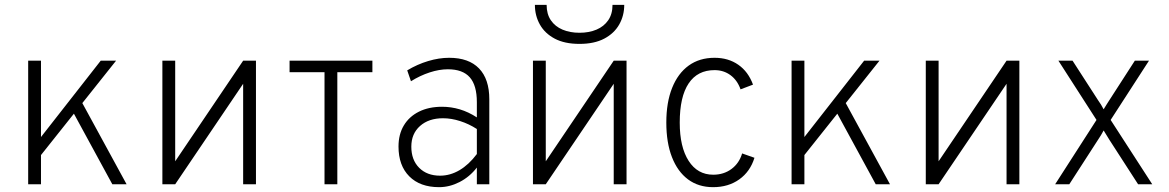

<svg xmlns="http://www.w3.org/2000/svg" viewBox="-20 -762 4833 794"><path d="M123 -87.5V-161.5L396.5 -511H460ZM96.5 0V-511H149.5V0ZM444.5 0 275.5 -310.5 310.5 -354 503.5 0Z M651.5 0V-511H704.5V-95L985.5 -511H1038.5V0H985.5V-415.5L704.5 0Z M1322 0V-463.5H1177.5V-511H1520V-463.5H1375V0Z M1796 12Q1717 12 1672.5 -32.8Q1628 -77.5 1628 -156Q1628 -206.5 1650 -243.2Q1672 -280 1712.5 -300.2Q1753 -320.5 1808 -320.5Q1845.5 -320.5 1881.5 -309.8Q1917.5 -299 1952 -276.5V-339.5Q1952 -409 1922.8 -442.2Q1893.5 -475.5 1832 -475.5Q1796.5 -475.5 1756.8 -462.5Q1717 -449.5 1679.5 -426L1664 -471Q1705.5 -496 1750.5 -509.5Q1795.5 -523 1837.5 -523Q1918.5 -523 1961 -479Q2003.5 -435 2003.5 -351.5V0H1952V-69Q1922 -30.5 1880.5 -9.2Q1839 12 1796 12ZM1800 -35.5Q1841.5 -35.5 1880.2 -58.2Q1919 -81 1952 -125V-228.5Q1919.5 -249.5 1883 -261.2Q1846.5 -273 1812 -273Q1753 -273 1717 -241Q1681 -209 1681 -155.5Q1681 -100.5 1713.5 -68Q1746 -35.5 1800 -35.5Z M2184 0V-511H2237V-95L2518 -511H2571V0H2518V-415.5L2237 0ZM2376.5 -580.5Q2315 -580.5 2274 -602.2Q2233 -624 2212.5 -660.8Q2192 -697.5 2192 -742H2240.5Q2240.5 -704 2258 -678.2Q2275.5 -652.5 2306.2 -639.5Q2337 -626.5 2376.5 -626.5Q2416 -626.5 2446.8 -639.5Q2477.5 -652.5 2495.2 -678.2Q2513 -704 2513 -742H2561.5Q2561.5 -697.5 2540.8 -660.8Q2520 -624 2478.8 -602.2Q2437.5 -580.5 2376.5 -580.5Z M2929 12Q2868.5 12 2825.2 -20.2Q2782 -52.5 2758.8 -112.2Q2735.5 -172 2735.5 -255Q2735.5 -338.5 2759.5 -398.5Q2783.5 -458.5 2828 -490.8Q2872.5 -523 2935 -523Q2992 -523 3033.2 -494.2Q3074.5 -465.5 3094 -412L3042.5 -392.5Q3029 -430.5 3000.8 -451.2Q2972.5 -472 2935 -472Q2864.5 -472 2827.8 -417Q2791 -362 2791 -255Q2791 -154 2827.8 -96.8Q2864.5 -39.5 2929.5 -39.5Q2973 -39.5 3005 -63.2Q3037 -87 3049 -127.5L3100 -109.5Q3082.5 -52.5 3037.2 -20.2Q2992 12 2929 12Z M3280 -87.5V-161.5L3553.5 -511H3617ZM3253.5 0V-511H3306.5V0ZM3601.5 0 3432.5 -310.5 3467.5 -354 3660.5 0Z M3808.5 0V-511H3861.5V-95L4142.5 -511H4195.5V0H4142.5V-415.5L3861.5 0Z M4343.5 0 4514.5 -266 4357 -511H4415.5L4521 -347.5Q4527.5 -338.5 4533.2 -329.2Q4539 -320 4544 -310Q4550 -320 4555.8 -329.2Q4561.5 -338.5 4567.5 -347.5L4673 -511H4731.5L4573 -266L4745 0H4686.5L4568 -183.5Q4562 -193.5 4556 -203Q4550 -212.5 4544 -222.5Q4539 -212.5 4533 -203Q4527 -193.5 4520.5 -183.5L4402 0Z"/></svg>

Font: Overpass ExtraLight
Style: Regular
Weight: 250
Designer: Delve Withrington, Dave Bailey, Thomas Jockin
Foundry: Delve Fonts LLC
Version: Version 4.000